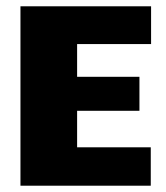

<svg xmlns="http://www.w3.org/2000/svg" viewBox="-20 -590 526 610"><path d="M45 -570H460V-450H225V-346H423V-238H225V-122H459V0H45Z"/></svg>

Font: Lalezar
Style: Regular
Weight: 400
Designer: Borna Izadpanah
Foundry: Borna Izadpanah
Version: Version 1.004